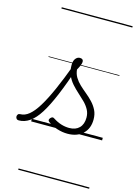

<svg xmlns="http://www.w3.org/2000/svg" viewBox="-292 -974 1018 1438"><g transform="rotate(15 217.0 -255.0)"><path d="M-92 17Q-104 17 -110 9.5Q-116 2 -116 -7Q-116 -16 -110.5 -23.5Q-105 -31 -93 -31Q-58 -31 -25 -58Q8 -85 42.5 -141Q77 -197 116 -284.5Q155 -372 200 -494L232 -483Q187 -348 147 -252.5Q107 -157 69.5 -97.5Q32 -38 -8 -10.5Q-48 17 -92 17ZM286 19Q245 19 203.5 5.5Q162 -8 132 -31Q124 -37 124 -44.5Q124 -52 132 -61Q140 -69 146.5 -70.5Q153 -72 163 -65Q194 -45 225 -35.5Q256 -26 287 -26Q337 -26 365 -54.5Q393 -83 393 -134Q393 -168 378 -195.5Q363 -223 339 -247Q315 -271 288 -295Q261 -319 237 -346Q213 -373 198 -407Q183 -441 183 -485Q183 -519 197 -536.5Q211 -554 230 -554Q244 -554 250.5 -548Q257 -542 257 -531Q257 -520 250.5 -503.5Q244 -487 231 -464Q234 -431 250 -404.5Q266 -378 290.5 -355Q315 -332 342 -310Q369 -288 393 -262.5Q417 -237 432.5 -206Q448 -175 448 -134Q448 -64 404 -22.5Q360 19 286 19ZM0 365H550V375H0ZM0 -20H550V0H0ZM0 -505H550V-500H0ZM0 -885H550V-875H0Z"/></g></svg>

Font: Playwrite AT Guides
Style: Regular
Weight: 400
Designer: Veronika Burian, José Scaglione
Foundry: TypeTogether
Version: Version 1.003